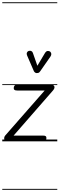

<svg xmlns="http://www.w3.org/2000/svg" viewBox="-25 -1250 526 1698"><path d="M37.5 0Q25 0 18 -8.5Q11 -17 11.8 -29.2Q12.5 -41.5 21.5 -52L370 -449.5H128.5Q110 -449.5 103.2 -454.8Q96.5 -460 96.5 -471Q96.5 -482.5 102.8 -491.5Q109 -500.5 127 -500.5H428Q444 -500.5 451.2 -493Q458.5 -485.5 456.8 -474.2Q455 -463 444.5 -451L95.5 -51H353.5Q372.5 -51 379 -46Q385.5 -41 385.5 -29.5Q385.5 -17 379.5 -8.5Q373.5 0 354.5 0ZM37.5 0Q25 0 18 -8.5Q11 -17 11.8 -29.2Q12.5 -41.5 21.5 -52L370 -449.5H128.5Q110 -449.5 103.2 -454.8Q96.5 -460 96.5 -471Q96.5 -482.5 102.8 -491.5Q109 -500.5 127 -500.5H428Q444 -500.5 451.2 -493Q458.5 -485.5 456.8 -474.2Q455 -463 444.5 -451L95.5 -51H353.5Q372.5 -51 379 -46Q385.5 -41 385.5 -29.5Q385.5 -17 379.5 -8.5Q373.5 0 354.5 0ZM297.5 -603.5Q293 -603.5 285.8 -608.2Q278.5 -613 274.5 -621L217.5 -752.5Q208 -773 213.2 -784.8Q218.5 -796.5 228.5 -799.5Q242 -803.5 252.5 -798.2Q263 -793 266.5 -780L305.5 -668.5L371.5 -779Q383 -798.5 396.8 -799.2Q410.5 -800 419 -793Q429 -783.5 428.8 -772Q428.5 -760.5 421 -749.5L330 -619Q321.5 -606.5 313.2 -605Q305 -603.5 297.5 -603.5ZM-5 420.5H481.5V428.5H-5ZM-5 -16H481.5V0H-5ZM-5 -505.5H481.5V-497.5H-5ZM-5 -1230H481.5V-1222H-5Z"/></svg>

Font: Edu VIC WA NT Pre Guide
Style: Regular
Weight: 400
Designer: Tina and Corey Anderson, Eben Sorkin, Mirko Velimirovic
Foundry: Google for Education
Version: Version 1.000